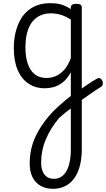

<svg xmlns="http://www.w3.org/2000/svg" viewBox="-20 -539 668 1209"><path d="M466 40Q482 28 498 16.5Q514 5 530 -6Q546 -17 561 -26.5Q576 -36 589 -43Q601 -50 610.5 -45.5Q620 -41 624.5 -30.5Q629 -20 627 -8.5Q625 3 613 10Q599 18 582 29.5Q565 41 547 53.5Q529 66 510.5 79Q492 92 476 104ZM314 650Q269 650 235.5 631Q202 612 184.5 576.5Q167 541 167 491Q167 447 176 403.5Q185 360 205 318Q225 276 254 235.5Q283 195 321 156Q338 140 355.5 124Q373 108 391 93Q409 78 426 65V-84Q402 -41 374 -19.5Q346 2 317.5 9.5Q289 17 261 17Q205 17 161 -11.5Q117 -40 92 -96.5Q67 -153 67 -236Q67 -287 77 -330.5Q87 -374 105.5 -409Q124 -444 151.5 -468.5Q179 -493 215 -506Q251 -519 294 -519Q321 -519 341.5 -516Q362 -513 382 -505Q402 -497 426 -482V-493Q426 -504 434.5 -509.5Q443 -515 461 -515Q478 -515 486.5 -509.5Q495 -504 495 -493V400Q495 460 482.5 506.5Q470 553 446.5 585Q423 617 389 633.5Q355 650 314 650ZM320 587Q344 587 363.5 575.5Q383 564 397 540.5Q411 517 418.5 482Q426 447 426 402V144Q413 153 400.5 163Q388 173 376.5 183Q365 193 353 203Q326 235 305 268.5Q284 302 269 337.5Q254 373 246.5 410.5Q239 448 239 487Q239 517 248.5 540Q258 563 276 575Q294 587 320 587ZM273 -48Q303 -48 331.5 -60Q360 -72 384.5 -99.5Q409 -127 426 -173V-416Q393 -437 362 -446Q331 -455 299 -455Q270 -455 245 -446Q220 -437 200.5 -420Q181 -403 167.5 -377Q154 -351 147 -317Q140 -283 140 -240Q140 -182 154.5 -138.5Q169 -95 198.5 -71.5Q228 -48 273 -48Z"/></svg>

Font: Playwrite BR Light
Style: Regular
Weight: 300
Version: Version 1.003